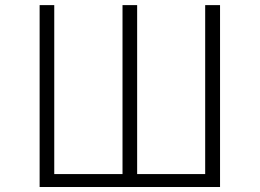

<svg xmlns="http://www.w3.org/2000/svg" viewBox="-20 -749 1040 769"><path d="M138.7 0V-728.5H197.3V-51.8H470.7V-728.5H529.3V-51.8H801.8V-728.5H861.3V0Z"/></svg>

Font: Gen Shin Gothic Monospace Light
Style: Regular
Weight: 300
Designer: [Source Han Sans]
Ryoko NISHIZUKA  (kana & ideographs); Paul D. Hunt (Latin, Greek & Cyrillic); Wenlong ZHANG  (bopomofo
Version: Version 1.002.20150607